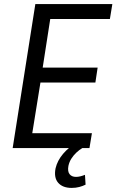

<svg xmlns="http://www.w3.org/2000/svg" viewBox="-20 -725 570 940"><path d="M42 0 153 -705H530L518 -632H226L189 -394H458L447 -321H178L138 -73H430L418 0ZM331 195Q287 195 265 170Q243 145 252 99Q261 61 289 28Q317 -5 361 -31L383 0Q369 8 354.5 21.5Q340 35 329.5 51.5Q319 68 315 87Q310 114 320.5 127.5Q331 141 352 141Q362 141 372.5 138.5Q383 136 396 131L399 179Q385 186 368 190.5Q351 195 331 195Z"/></svg>

Font: Nunito Sans 10pt Condensed Medium
Style: Italic
Weight: 500
Width: 3
Italic angle: -9°
Designer: Vernon Adams
Foundry: Vernon Adams
Version: Version 3.101;gftools[0.9.27]